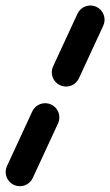

<svg xmlns="http://www.w3.org/2000/svg" viewBox="-32 -611 391 682"><path d="M243.2 -562.2C214.3 -499.8 185.5 -437.5 156.6 -375.2C144.9 -349.9 155.9 -319.9 181.3 -308.2C206.6 -296.5 236.6 -307.5 248.3 -332.8C277.1 -395.1 306 -457.4 334.8 -519.7C346.5 -545.1 335.5 -575.1 310.2 -586.8C284.9 -598.5 254.9 -587.5 243.2 -562.2ZM82.6 -215.2C52.6 -150.5 22.7 -85.9 -7.2 -21.2C-18.9 4.1 -7.9 34.1 17.4 45.8C42.7 57.5 72.7 46.5 84.4 21.2C114.4 -43.5 144.3 -108.1 174.2 -172.8C186 -198.1 174.9 -228.1 149.6 -239.8C124.3 -251.5 94.3 -240.5 82.6 -215.2Z"/></svg>

Font: FRB American Cursive Guidelines Ultra
Style: Bold Italic
Weight: 1000
Italic angle: -25°
Version: Version 2.0;Modular Font Editor K font №1